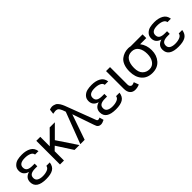

<svg xmlns="http://www.w3.org/2000/svg" viewBox="211 -1861 3004 3004"><g transform="rotate(-45 1713.5 -359.0)"><path d="M467 -136Q456 -56 401.5 -23Q347 10 244 10Q30 10 30 -136Q30 -231 132 -261Q30 -290 30 -386Q30 -441 64 -475.5Q98 -510 142.5 -521Q187 -532 244 -532Q332 -532 394 -498Q456 -464 467 -386H391Q386 -425 343 -443.5Q300 -462 241 -462Q112 -462 112 -377Q112 -330 144 -310Q176 -290 240 -290H286V-231H240Q177 -231 144.5 -211Q112 -191 112 -145.5Q112 -100 148 -80Q184 -60 241 -60Q298 -60 342 -78.5Q386 -97 391 -136Z M987 0H879L707 -266L645 -206V0H557V-524H645V-314L853 -524H967L769 -326Z M1205 -520Q1191 -559 1185 -574.5Q1179 -590 1166 -610.5Q1153 -631 1137 -637.5Q1121 -644 1097 -644L1043 -636L1053 -718Q1086 -730 1107.5 -730Q1129 -730 1147 -724Q1165 -718 1178 -712Q1191 -706 1204.5 -689.5Q1218 -673 1225 -664Q1232 -655 1243.5 -631Q1255 -607 1258 -599Q1279 -543 1285 -528L1451 -90Q1459 -71 1479 -71Q1484 -71 1497 -75Q1510 -79 1513 -82L1533 -12Q1485 12 1456 12Q1427 12 1410.5 0Q1394 -12 1387 -25.5Q1380 -39 1371 -66L1249 -420L1103 0H1007Z M2010 -136Q1999 -56 1944.5 -23Q1890 10 1787 10Q1573 10 1573 -136Q1573 -231 1675 -261Q1573 -290 1573 -386Q1573 -441 1607 -475.5Q1641 -510 1685.5 -521Q1730 -532 1787 -532Q1875 -532 1937 -498Q1999 -464 2010 -386H1934Q1929 -425 1886 -443.5Q1843 -462 1784 -462Q1655 -462 1655 -377Q1655 -330 1687 -310Q1719 -290 1783 -290H1829V-231H1783Q1720 -231 1687.5 -211Q1655 -191 1655 -145.5Q1655 -100 1691 -80Q1727 -60 1784 -60Q1841 -60 1885 -78.5Q1929 -97 1934 -136Z M2188 -136Q2188 -110 2201.5 -94.5Q2215 -79 2233.5 -79Q2252 -79 2284 -94L2314 -13Q2268 8 2216 8Q2164 8 2132 -28Q2100 -64 2100 -133V-524H2188Z M2596 -458Q2520 -458 2482 -401Q2444 -344 2444 -248.5Q2444 -153 2489.5 -107.5Q2535 -62 2602 -62Q2669 -62 2708.5 -116Q2748 -170 2748 -258Q2748 -346 2710 -402Q2672 -458 2596 -458ZM2354 -260Q2354 -337 2376 -393Q2398 -449 2436 -478Q2507 -532 2596 -532Q2618 -532 2646 -526H2910V-444H2774Q2838 -362 2838 -249.5Q2838 -137 2773.5 -62.5Q2709 12 2595 12Q2481 12 2417.5 -62Q2354 -136 2354 -260Z M3397 -136Q3386 -56 3331.5 -23Q3277 10 3174 10Q2960 10 2960 -136Q2960 -231 3062 -261Q2960 -290 2960 -386Q2960 -441 2994 -475.5Q3028 -510 3072.5 -521Q3117 -532 3174 -532Q3262 -532 3324 -498Q3386 -464 3397 -386H3321Q3316 -425 3273 -443.5Q3230 -462 3171 -462Q3042 -462 3042 -377Q3042 -330 3074 -310Q3106 -290 3170 -290H3216V-231H3170Q3107 -231 3074.5 -211Q3042 -191 3042 -145.5Q3042 -100 3078 -80Q3114 -60 3171 -60Q3228 -60 3272 -78.5Q3316 -97 3321 -136Z"/></g></svg>

Font: Autonym
Style: Regular
Weight: 500
Version: Version 1.0.20131126